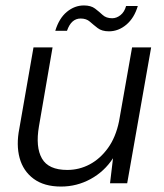

<svg xmlns="http://www.w3.org/2000/svg" viewBox="-20 -673 602 705"><path d="M204 12Q142 12 103.5 -16.5Q65 -45 52 -93Q39 -141 51 -201L103 -499H173L123 -209Q110 -133 134 -91Q158 -49 227 -49Q271 -49 309.5 -69.5Q348 -90 376.5 -129.5Q405 -169 417 -227L465 -499H535L447 0H384L395 -92Q363 -43 312.5 -15.5Q262 12 204 12ZM183 -560Q197 -606 225.5 -629.5Q254 -653 288 -653Q314 -653 329 -641.5Q344 -630 357 -618Q370 -606 392 -606Q408 -606 422.5 -617.5Q437 -629 443 -651H486Q473 -607 444 -582.5Q415 -558 380 -558Q354 -558 338.5 -570Q323 -582 310 -593.5Q297 -605 276 -605Q259 -605 246.5 -594Q234 -583 226 -560Z"/></svg>

Font: DM Sans 20pt Light
Style: Italic
Weight: 300
Italic angle: -10°
Version: Version 4.004;gftools[0.9.30]